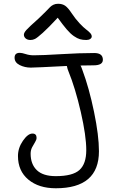

<svg xmlns="http://www.w3.org/2000/svg" viewBox="-20 -1030 624 1028"><path d="M143.1 -815.9Q127 -815.9 117.4 -824.2Q107.9 -832.5 107.9 -844.2Q107.9 -854.5 121.3 -869.6Q134.8 -884.8 187 -931.2Q205.1 -947.8 223.1 -966.3Q241.2 -984.9 248.3 -992.2Q255.4 -999.5 266.1 -1004.6Q276.9 -1009.8 291 -1009.8Q313.5 -1009.8 328.9 -999.3Q344.2 -988.8 363.8 -959Q384.3 -928.2 406.2 -905Q428.2 -881.8 441.2 -872.3Q454.1 -862.8 462.6 -853.5Q471.2 -844.2 471.2 -835Q471.2 -826.7 462.9 -821.3Q454.6 -815.9 441.9 -815.9Q422.9 -815.9 408.2 -820.1Q393.6 -824.2 375.5 -836.7Q357.4 -849.1 336.9 -873Q316.4 -897 289.1 -935.1Q239.3 -881.3 209 -854.2Q178.7 -827.1 167.2 -821.5Q155.8 -815.9 143.1 -815.9ZM278.8 -22Q187.5 -22 131.8 -68.4Q76.2 -114.7 76.2 -194.8Q76.2 -237.8 102.8 -276.4Q129.4 -314.9 153.8 -314.9Q175.8 -314.9 175.8 -292Q175.8 -281.7 168 -269.5Q160.2 -257.3 152.1 -241.7Q144 -226.1 144 -207Q144 -150.9 177.2 -118.9Q210.4 -86.9 278.8 -86.9Q369.1 -86.9 405.5 -119.9Q441.9 -152.8 441.9 -226.1Q441.9 -302.7 412.6 -430.4Q383.3 -558.1 346.2 -648.9Q341.8 -658.2 337.9 -676.8Q168.5 -668 145 -668Q112.8 -668 85.4 -681.6Q58.1 -695.3 58.1 -721.2Q58.1 -747.1 85.9 -747.1Q97.7 -747.1 117.7 -740.5Q137.7 -733.9 160.2 -733.9Q207.5 -733.9 307.1 -740Q406.7 -746.1 484.9 -746.1Q530.8 -746.1 530.8 -710Q530.8 -680.2 481 -680.2Q434.1 -680.2 411.1 -679.2Q415 -673.3 420.9 -655.8Q457 -559.1 483.4 -431.4Q509.8 -303.7 509.8 -220.2Q509.8 -22 278.8 -22Z"/></svg>

Font: Shantell Sans Bouncy
Style: Regular
Weight: 300
Designer: Stephen Nixon, Anya Danilova, Shantell Martin
Foundry: Arrow Type
Version: Version 1.006;[9816181b4]